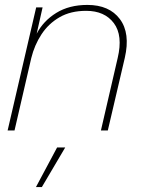

<svg xmlns="http://www.w3.org/2000/svg" viewBox="-20 -530 577 780"><path d="M11 0 127 -500H153L129 -393Q156 -445 208.5 -477.5Q261 -510 335 -510Q424 -510 467 -452.5Q510 -395 487 -295L418 0H390L458 -294Q480 -386 442.5 -436Q405 -486 330 -486Q267 -486 222 -460Q177 -434 148.5 -390.5Q120 -347 107 -294L39 0ZM245 69 150 230H126L212 69Z"/></svg>

Font: Prodigy Sans ExtraLight
Style: Italic
Weight: 200
Italic angle: -13°
Designer: Wei Huang
Foundry: Wei Huang
Version: Version 1.003; ttfautohint (v1.8.3)